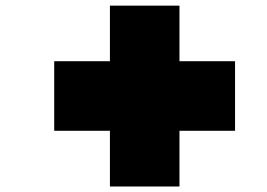

<svg xmlns="http://www.w3.org/2000/svg" viewBox="-20 -845 961 690"><path d="M375 -174.8V-375H174.8V-625H375V-824.7H625V-625H824.7V-375H625V-174.8Z"/></svg>

Font: Minecraft five bold
Style: Regular
Weight: 400
Designer: AngelloENF2
Foundry: https://fontstruct.com
Version: Version 1.0